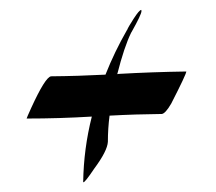

<svg xmlns="http://www.w3.org/2000/svg" viewBox="-20 -381 440 391"><path d="M149.9 -9.8 149.4 -10.3Q150.4 -78.1 167 -143.6Q100.6 -139.6 34.2 -139.6Q34.2 -140.6 43.5 -161.1Q72.3 -224.1 84 -225.6Q139.6 -226.1 194.8 -229Q213.4 -275.9 238.3 -319.3Q238.3 -319.8 238.8 -319.8Q240.7 -325.2 252.2 -343Q263.7 -360.8 267.6 -360.8Q268.1 -359.9 268.1 -358.4Q268.1 -351.6 248 -315.9Q247.1 -314.9 247.1 -314.5Q232.9 -285.6 218.8 -230L221.7 -230.5Q290.5 -234.4 359.4 -235.4Q359.4 -230 328.6 -169.9Q316.9 -149.9 309.6 -148.9Q256.3 -148.4 203.1 -145.5Q199.7 -119.1 199.7 -92.3Q198.7 -73.7 171.9 -37.6Q153.3 -9.8 149.9 -9.8Z"/></svg>

Font: Terrible Cursive
Style: Regular
Weight: 400
Designer: GGBotNet
Foundry: GGBotNet
Version: 1.00